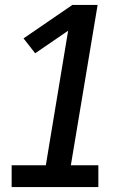

<svg xmlns="http://www.w3.org/2000/svg" viewBox="-20 -755 540 775"><path d="M27 0V-88H165L255 -631L122 -540L75 -600L272 -735H374L266 -88H377V0Z"/></svg>

Font: Iosevka Curly Slab SmBdObl
Style: Regular
Weight: 600
Italic angle: -9°
Monospace: yes
Designer: Belleve Invis
Foundry: Belleve Invis
Version: Version 11.0.0; ttfautohint (v1.8.3)